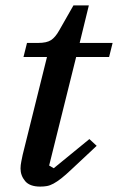

<svg xmlns="http://www.w3.org/2000/svg" viewBox="-20 -679 437 711"><path d="M129 12Q90 12 73 -8.5Q56 -29 56 -55Q56 -67 59 -81.5Q62 -96 64 -106L154 -468H67L80 -520H121Q153 -520 169 -530.5Q185 -541 199 -566L252 -659H309L275 -520H397L384 -468H262L162 -66L179 -56L311 -164L338 -139L244 -51Q223 -31 207 -18.5Q191 -6 178 1Q165 8 153.5 10Q142 12 129 12Z"/></svg>

Font: IBM Plex Serif Medium
Style: Italic
Weight: 500
Italic angle: -14°
Designer: Mike Abbink, Paul van der Laan, Pieter van Rosmalen
Foundry: Bold Monday
Version: Version 2.5